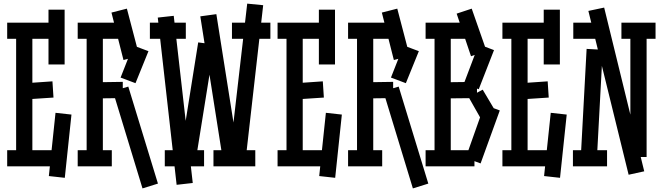

<svg xmlns="http://www.w3.org/2000/svg" viewBox="-20 -926 3690 1069"><path d="M69.8 -35.2V-765.1H160.2V-35.2ZM20 -89.8H310.1V0H20ZM20 -799.8H304.2V-710H20ZM250 -566.9V-872.1H339.8V-566.9ZM252 54.2 289.1 -297.9 377.9 -288.1 340.8 64ZM109.9 -461.9 272 -473.1 277.8 -382.8 116.2 -372.1Z M462.4 -35.2V-765.1H552.7V-35.2ZM412.6 -89.8H602.5V0H412.6ZM412.6 -799.8H671.4V-710H412.6ZM505.4 -467.8 663.6 -470.2V-379.9L505.4 -377.9ZM651.4 -494.1 721.7 -672.9 806.6 -641.1 734.4 -462.9ZM608.4 -418.9 694.3 -443.8 859.4 96.2 773.4 123ZM600.6 -856 686.5 -877.9 755.4 -615.2 667.5 -591.8Z M858.4 -828.1 947.3 -837.9 1053.2 92.8 963.4 103ZM1173.3 -678.2 1068.4 -24.9 979.5 -38.1 1083.5 -689.9ZM897.5 0V-89.8H1116.2V0ZM814.5 -710V-799.8H1014.6V-710ZM1445.3 -897 1348.6 -45.9 1258.3 -56.2 1356.4 -905.8ZM1271.5 -710V-799.8H1485.4V-710ZM1095.2 -835 1184.6 -847.2 1312.5 -38.1 1222.7 -24.9ZM1168.5 0V-89.8H1401.4V0Z M1575.2 -35.2V-765.1H1665.5V-35.2ZM1525.4 -89.8H1815.4V0H1525.4ZM1525.4 -799.8H1809.6V-710H1525.4ZM1755.4 -566.9V-872.1H1845.2V-566.9ZM1757.3 54.2 1794.4 -297.9 1883.3 -288.1 1846.2 64ZM1615.2 -461.9 1777.3 -473.1 1783.2 -382.8 1621.6 -372.1Z M1967.8 -35.2V-765.1H2058.1V-35.2ZM1918 -89.8H2107.9V0H1918ZM1918 -799.8H2176.8V-710H1918ZM2010.7 -467.8 2168.9 -470.2V-379.9L2010.7 -377.9ZM2156.7 -494.1 2227.1 -672.9 2312 -641.1 2239.7 -462.9ZM2113.8 -418.9 2199.7 -443.8 2364.7 96.2 2278.8 123ZM2106 -856 2191.9 -877.9 2260.7 -615.2 2172.9 -591.8Z M2399.4 -35.2V-765.1H2489.7V-35.2ZM2349.6 -89.8H2621.6V0H2349.6ZM2349.6 -799.8H2600.6V-710H2349.6ZM2442.4 -467.8 2635.7 -470.2V-379.9L2442.4 -377.9ZM2562.5 -460 2645.5 -679.2 2730.5 -647 2645.5 -429.2ZM2522.5 -850.1 2606.4 -877.9 2688.5 -643.1 2602.5 -612.8ZM2589.4 -384.8 2667.5 -426.8 2744.6 -296.9 2664.6 -252ZM2572.8 -46.9 2677.7 -342.8 2762.7 -311 2655.8 -16.1Z M2827.1 -35.2V-765.1H2917.5V-35.2ZM2777.3 -89.8H3067.4V0H2777.3ZM2777.3 -799.8H3061.5V-710H2777.3ZM3007.3 -566.9V-872.1H3097.2V-566.9ZM3009.3 54.2 3046.4 -297.9 3135.3 -288.1 3098.1 64ZM2867.2 -461.9 3029.3 -473.1 3035.2 -382.8 2873.5 -372.1Z M3580.1 -762.2V-51.8H3489.7V-762.2ZM3335.9 -648.9 3302.7 -32.2 3212.9 -37.1 3246.1 -653.8ZM3480 46.9 3255.9 -865.2 3343.8 -883.8 3566.9 27.8ZM3629.9 -710H3439.9V-799.8H3629.9ZM3359.9 0H3169.9V-89.8H3359.9ZM3342.8 -710H3171.9V-799.8H3342.8Z"/></svg>

Font: Opir
Style: Regular
Weight: 400
Designer: Maksym Kobuzan
Version: Version 1.000;FEAKit 1.0